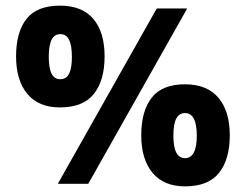

<svg xmlns="http://www.w3.org/2000/svg" viewBox="-20 -652 870 681"><path d="M536 -622H644L293 0H185ZM192 -271Q117 -271 77 -319Q37 -367 37 -452Q37 -538 74 -585Q111 -632 193 -632Q271 -632 311 -585Q351 -538 351 -452Q351 -367 313 -319Q275 -271 192 -271ZM194 -371Q215 -371 225 -390.5Q235 -410 235 -450Q235 -491 225 -511Q215 -531 194 -531Q173 -531 163 -511Q153 -491 153 -451Q153 -410 163 -390.5Q173 -371 194 -371ZM636 9Q561 9 521 -39Q481 -87 481 -172Q481 -258 518 -305.5Q555 -353 636 -353Q714 -353 754.5 -305.5Q795 -258 795 -172Q795 -87 757 -39Q719 9 636 9ZM636 -91Q657 -91 667.5 -111Q678 -131 678 -171Q678 -211 667.5 -231Q657 -251 636 -251Q616 -251 605.5 -232Q595 -213 595 -171Q595 -130 605.5 -110.5Q616 -91 636 -91Z"/></svg>

Font: Noto Sans Bengali SemiCondensed
Style: Bold
Weight: 700
Width: 4
Designer: Jelle Bosma - Monotype Design Team
Foundry: Monotype Imaging Inc.
Version: Version 2.003